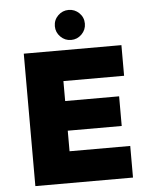

<svg xmlns="http://www.w3.org/2000/svg" viewBox="-58 -897 744 945"><g transform="rotate(-5 314.5 -425.0)"><path d="M78.1 0V-654.3H560.5V-502.9H260.7V-156.2H560.5V0ZM180.7 -257.8V-404.3H527.3V-257.8ZM316.4 -701.2Q286.1 -701.2 264.2 -723.1Q242.2 -745.1 242.2 -775.4Q242.2 -806.6 264.2 -828.1Q286.1 -849.6 316.4 -849.6Q346.7 -849.6 368.7 -828.1Q390.6 -806.6 390.6 -775.4Q390.6 -745.1 368.7 -723.1Q346.7 -701.2 316.4 -701.2Z"/></g></svg>

Font: Sen ExtraBold
Style: Regular
Weight: 800
Version: Version 2.000;gftools[0.9.31]